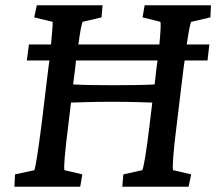

<svg xmlns="http://www.w3.org/2000/svg" viewBox="-20 -710 822 730"><path d="M445 0H697L707 -47L638 -63C635 -73 638 -127 652 -237L678 -452L682 -480H769L776 -541H690C698 -594 703 -621 707 -627L780 -644L782 -690H530L522 -644L590 -627C592 -621 591 -594 586 -541H278C285 -594 291 -621 294 -627L366 -644L370 -690H120L110 -644L180 -627C181 -621 179 -591 174 -541H90L82 -480H168L164 -452L138 -237C125 -135 115 -74 111 -63L37 -47L35 0H285L293 -47L225 -63C222 -73 226 -127 240 -237L250 -320C283 -321 332 -323 406 -323C480 -323 526 -321 559 -320L549 -237C536 -127 526 -73 521 -63L449 -47ZM258 -389 266 -452 269 -480H579L575 -452L568 -389C536 -387 484 -386 414 -386C343 -386 290 -387 258 -389Z"/></svg>

Font: TPK Tissa Web Medium
Style: Italic
Weight: 500
Italic angle: -7°
Designer: Jacques Le Bailly, Suppakit Chalermlarp | Katatrad Co.,Ltd.
Foundry: Jacques Le Bailly, Cadson Demak Co.,Ltd.
Version: Version 5.000;Glyphs 3.1.2 (3151)